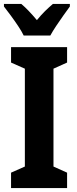

<svg xmlns="http://www.w3.org/2000/svg" viewBox="-27 -953 388 973"><path d="M313 0H29V-78L99 -109V-605L29 -636V-714H313V-636L244 -605V-109L313 -78ZM327 -920Q313 -901 294.5 -875Q276 -849 258 -822Q240 -795 228 -773H93Q83 -794 65 -821Q47 -848 27.5 -874.5Q8 -901 -7 -920V-933H81Q99 -918 119 -897Q139 -876 160 -851Q182 -878 201.5 -897Q221 -916 241 -933H327Z"/></svg>

Font: Noto Sans Display Condensed
Style: Bold
Weight: 700
Width: 3
Designer: Monotype Design Team
Foundry: Monotype Imaging Inc.
Version: Version 2.003